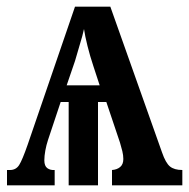

<svg xmlns="http://www.w3.org/2000/svg" viewBox="-20 -556 568 576"><path d="M1 0V-46H10Q28 -46 37.5 -61Q47 -76 63 -122L205 -536H311L466 -99Q477 -67 490 -56.5Q503 -46 527 -46V0H316V-46Q331 -47 340.5 -55Q350 -63 350 -79Q350 -90 347 -102.5Q344 -115 340 -128L299 -250H274V0H186V-250H162L124 -136Q119 -121 116 -104.5Q113 -88 113 -75Q113 -58 122 -51.5Q131 -45 144 -46V0ZM180 -300H279L260 -358Q250 -388 242.5 -418Q235 -448 232 -469Q228 -450 219.5 -422.5Q211 -395 205 -373Z"/></svg>

Font: Noto Serif ExtraCondensed SemiBold
Style: Regular
Weight: 600
Width: 2
Designer: Monotype Design Team
Foundry: Monotype Imaging Inc.
Version: Version 2.015; ttfautohint (v1.8.4.7-5d5b)